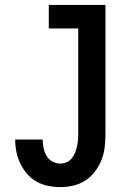

<svg xmlns="http://www.w3.org/2000/svg" viewBox="-20 -755 540 783"><path d="M226 8Q201 8 176 3Q151 -2 129 -14.5Q107 -27 90.5 -46Q74 -65 63 -88Q52 -111 47 -135.5Q42 -160 42 -185V-186H154Q154 -169 157.5 -152Q161 -135 169.5 -120Q178 -105 193.5 -96.5Q209 -88 226 -88Q239 -88 251 -93Q263 -98 271.5 -108Q280 -118 285 -129.5Q290 -141 293 -153.5Q296 -166 297.5 -179Q299 -192 299 -205V-639H179V-735H410V-205Q410 -178 406.5 -151.5Q403 -125 393 -100.5Q383 -76 366.5 -54.5Q350 -33 327.5 -18.5Q305 -4 278.5 2Q252 8 226 8Z"/></svg>

Font: Iosevka Web
Style: Bold
Weight: 700
Monospace: yes
Designer: Belleve Invis
Foundry: Belleve Invis
Version: Version 28.0.3; ttfautohint (v1.8.3)